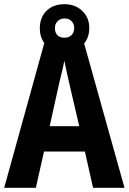

<svg xmlns="http://www.w3.org/2000/svg" viewBox="-20 -896 614 916"><path d="M424 0 385 -173H190L151 0H0L198 -715H374L574 0ZM314 -483Q306 -517 299.5 -547Q293 -577 287 -606Q284 -589 278.5 -566Q273 -543 267.5 -520.5Q262 -498 259 -484L217 -294H358ZM288 -647Q234 -647 202 -678.5Q170 -710 170 -761Q170 -813 202 -844.5Q234 -876 288 -876Q339 -876 372.5 -844Q406 -812 406 -762Q406 -712 373 -679.5Q340 -647 288 -647ZM288 -716Q308 -716 321 -728.5Q334 -741 334 -762Q334 -782 321.5 -795Q309 -808 288 -808Q268 -808 255 -795Q242 -782 242 -762Q242 -741 253.5 -728.5Q265 -716 288 -716Z"/></svg>

Font: Noto Sans Gurmukhi UI Condensed
Style: Bold
Weight: 700
Width: 3
Designer: Jelle Bosma - Monotype Design Team
Foundry: Monotype Imaging Inc.
Version: Version 2.004; ttfautohint (v1.8.4.7-5d5b)